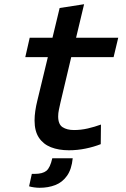

<svg xmlns="http://www.w3.org/2000/svg" viewBox="-20 -701 600 911"><path d="M307 12Q258 12 221.5 -2.5Q185 -17 164.5 -48Q144 -79 144 -129Q144 -151 147.5 -175Q151 -199 157 -223L207 -430H100L121 -522H229L263 -663L379 -681L341 -522H541L519 -430H318L267 -215Q263 -197 259.5 -180.5Q256 -164 256 -149Q256 -111 277 -97.5Q298 -84 331 -84Q364 -84 396.5 -91.5Q429 -99 459 -110L458 -17Q425 -4 386 4Q347 12 307 12ZM168 190Q156 190 141.5 188Q127 186 118 183L131 124H145Q182 124 200 109.5Q218 95 228 50H325Q320 102 298 133Q276 164 242.5 177Q209 190 168 190Z"/></svg>

Font: Ubuntu Sans Mono Medium
Style: Italic
Weight: 500
Italic angle: -13.5°
Monospace: yes
Designer: Dalton Maag Ltd
Foundry: Dalton Maag Ltd
Version: Version 1.006